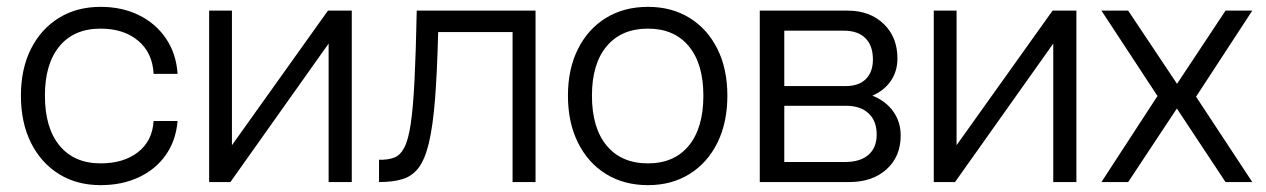

<svg xmlns="http://www.w3.org/2000/svg" viewBox="-20 -531 3692 560"><path d="M41 -252Q41 -330 70.2 -388.2Q99.5 -446.5 151.8 -478.8Q204 -511 273.5 -511Q336 -511 385.2 -486.8Q434.5 -462.5 464.2 -418.5Q494 -374.5 498 -315.5H428Q425 -377 383 -412.2Q341 -447.5 273.5 -447.5Q196 -447.5 153.5 -396.2Q111 -345 111 -252Q111 -158 153.8 -106.2Q196.5 -54.5 273.5 -54.5Q340.5 -54.5 382.5 -87.2Q424.5 -120 428 -178H498Q493 -120.5 463.2 -78.5Q433.5 -36.5 384.5 -13.8Q335.5 9 273.5 9Q204 9 151.8 -23.5Q99.5 -56 70.2 -114.8Q41 -173.5 41 -252Z M656.5 -500V-107.5L936.5 -500H1006V0H938.5V-404L652 0H590V-500Z M1195.5 -500H1542V0H1475V-437.5H1258Q1255 -320 1248.8 -241.2Q1242.5 -162.5 1231 -114.2Q1219.5 -66 1200.8 -41.5Q1182 -17 1153.8 -8.5Q1125.5 0 1085.5 0V-65Q1111.5 -64.5 1129.5 -71.2Q1147.5 -78 1159.2 -100.5Q1171 -123 1178 -170Q1185 -217 1189 -297.2Q1193 -377.5 1195.5 -500Z M1636.5 -252Q1636.5 -330 1665.8 -388.2Q1695 -446.5 1747.5 -478.8Q1800 -511 1870 -511Q1939 -511 1991.2 -478.8Q2043.5 -446.5 2072.5 -388.2Q2101.5 -330 2101.5 -252Q2101.5 -173.5 2072.5 -114.8Q2043.5 -56 1991.2 -23.5Q1939 9 1870 9Q1800 9 1747.5 -23.5Q1695 -56 1665.8 -114.8Q1636.5 -173.5 1636.5 -252ZM2031.5 -252Q2031.5 -345 1989 -396.2Q1946.5 -447.5 1870 -447.5Q1792.5 -447.5 1749.5 -396.2Q1706.5 -345 1706.5 -252Q1706.5 -158 1749.5 -106.2Q1792.5 -54.5 1870 -54.5Q1946.5 -54.5 1989 -106.2Q2031.5 -158 2031.5 -252Z M2524.5 -252Q2563.5 -236.5 2585.2 -206Q2607 -175.5 2607 -136Q2607 -74.5 2565.8 -37.2Q2524.5 0 2457 0H2196V-500H2452.5Q2517 -500 2557.2 -461.5Q2597.5 -423 2597.5 -360.5Q2597.5 -323 2578.2 -295Q2559 -267 2524.5 -252ZM2447 -280Q2485 -280 2505.5 -300.5Q2526 -321 2526 -357.5Q2526 -398 2504 -419.8Q2482 -441.5 2441.5 -441.5H2267.5V-280ZM2445 -58.5Q2488.5 -58.5 2512.8 -79.2Q2537 -100 2537 -138.5Q2537 -178.5 2513.2 -200.5Q2489.5 -222.5 2447 -222.5H2267.5V-58.5Z M2770 -500V-107.5L3050 -500H3119.5V0H3052V-404L2765.5 0H2703.5V-500Z M3192.5 -500H3270.5L3413 -286.5L3554.5 -500H3632.5L3468.5 -249L3632.5 0H3554.5L3412.5 -214.5L3270.5 0H3192.5L3356 -251Z"/></svg>

Font: Overused Grotesk Book
Style: Regular
Weight: 375
Version: Version 0.004